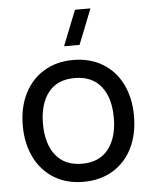

<svg xmlns="http://www.w3.org/2000/svg" viewBox="-55 -834 711 895"><g transform="rotate(-5 300.0 -387.0)"><path d="M402 -787.5 336.5 -622.5H264L329.5 -787.5ZM40 -270.5Q40 -354.5 72 -419Q104 -483.5 163 -519.2Q222 -555 300 -555Q379.5 -555 438.5 -519Q497.5 -483 529 -418.5Q560.5 -354 560.5 -270.5Q560.5 -186 528.8 -121.2Q497 -56.5 438 -20.8Q379 15 300 15Q220.5 15 161.8 -21.2Q103 -57.5 71.5 -122.2Q40 -187 40 -270.5ZM466 -270.5Q466 -364 423.5 -417.2Q381 -470.5 300 -470.5Q218 -470.5 176.2 -416.5Q134.5 -362.5 134.5 -270.5Q134.5 -177 177.2 -123.2Q220 -69.5 300 -69.5Q381.5 -69.5 423.8 -123.8Q466 -178 466 -270.5Z"/></g></svg>

Font: CCSD_manrope Medium
Style: Regular
Weight: 500
Designer: Mikhail Sharanda
Foundry: Mikhail Sharanda
Version: Version 4.503